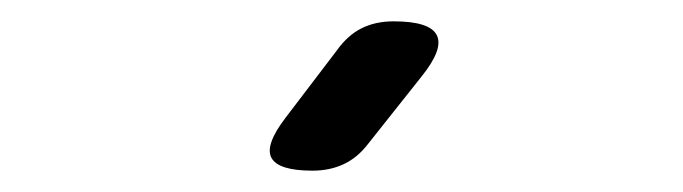

<svg xmlns="http://www.w3.org/2000/svg" viewBox="-20 -805 640 180"><path d="M325 -670Q315 -657 302 -651Q289 -645 273 -645Q241 -645 234.5 -657Q228 -669 248 -695L296 -758Q306 -772 319 -778.5Q332 -785 349 -785Q383 -785 389.5 -772Q396 -759 375 -733Z"/></svg>

Font: Maple Mono NF
Style: Regular
Weight: 400
Monospace: yes
Designer: subframe7536
Version: Version 7.000